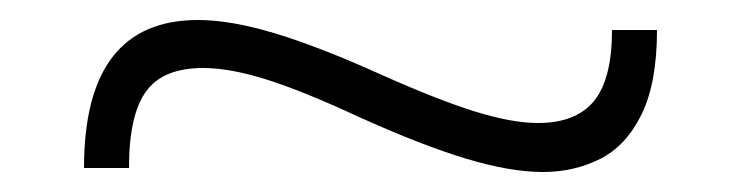

<svg xmlns="http://www.w3.org/2000/svg" viewBox="-20 -396 741 192"><path d="M64 -228Q64 -302 92.5 -339Q121 -376 178 -376Q211 -376 255.5 -362.5Q300 -349 362 -321Q418 -296 455 -284.5Q492 -273 518 -273Q556 -273 574 -295Q592 -317 592 -366H637Q637 -313 621.5 -281.5Q606 -250 580 -237Q554 -224 523 -224Q490 -224 445.5 -237.5Q401 -251 339 -279Q283 -305 246.5 -316.5Q210 -328 183 -328Q143 -328 126 -304.5Q109 -281 109 -228Z"/></svg>

Font: M PLUS 2 Light
Style: Regular
Weight: 300
Designer: Coji Morishita
Foundry: UNDERFOREST DESIGN
Version: Version 1.001